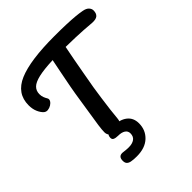

<svg xmlns="http://www.w3.org/2000/svg" viewBox="-285 -1033 1474 1474"><g transform="rotate(-45 451.5 -296.5)"><path d="M369 5Q335 5 317.5 -11.5Q300 -28 300 -53Q300 -79 306.5 -126Q313 -173 323 -232.5Q333 -292 342 -355Q353 -429 364.5 -490.5Q376 -552 387.5 -608.5Q399 -665 411 -726Q313 -722 257 -709Q201 -696 177.5 -672.5Q154 -649 154 -613Q154 -592 160.5 -575.5Q167 -559 174 -548Q183 -534 175 -519Q167 -504 150 -493.5Q133 -483 114 -481Q95 -479 81 -491Q62 -508 48.5 -539Q35 -570 35 -611Q35 -739 161.5 -793Q288 -847 551 -847Q625 -847 678 -845Q731 -843 770 -839.5Q809 -836 841 -830Q874 -824 888.5 -808Q903 -792 903 -774Q903 -741 885 -726Q867 -711 826 -714Q780 -718 741 -720.5Q702 -723 658 -724.5Q614 -726 553 -727Q541 -667 530.5 -610.5Q520 -554 509 -492.5Q498 -431 485 -357Q478 -312 470 -255.5Q462 -199 455.5 -145.5Q449 -92 446 -55Q444 -24 421 -9.5Q398 5 369 5ZM346 254Q330 254 314 253Q298 252 284 249Q262 244 252.5 231Q243 218 245 193Q249 149 298 157Q313 159 326 160Q339 161 351 161Q390 161 413 144.5Q436 128 436 94Q436 68 414.5 54Q393 40 356 40Q330 40 314.5 32.5Q299 25 303 0Q307 -19 319 -29Q331 -39 356 -39H382Q453 -39 495 -6.5Q537 26 537 86Q537 159 486.5 206.5Q436 254 346 254Z"/></g></svg>

Font: Pacifico
Style: Regular
Weight: 400
Designer: Vernon Adams
Foundry: Vernon Adams
Version: Version 3.010; ttfautohint (v1.8.4.7-5d5b)